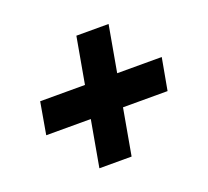

<svg xmlns="http://www.w3.org/2000/svg" viewBox="-95 -637 807 745"><g transform="rotate(-20 308.5 -264.0)"><path d="M196 -7 230 -198H46L69 -330H254L288 -521H421L387 -330H571L547 -198H363L329 -7Z"/></g></svg>

Font: Archivo SemiCondensed Black
Style: Italic
Weight: 900
Width: 4
Italic angle: -10°
Designer: Hector Gatti
Foundry: Omnibus-Type
Version: Version 2.001